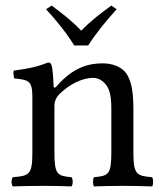

<svg xmlns="http://www.w3.org/2000/svg" viewBox="-20 -666 582 688"><path d="M246 -503H296C325 -549 363 -594 398 -633L379 -646C342 -619 308 -594 271 -556C237 -592 204 -617 165 -646L145 -633C180 -595 217 -550 246 -503ZM184 -358C177.9 -351 172.3 -348.6 172 -358C171 -385 168.7 -423.7 164 -434C161.9 -438.6 160 -442 152 -442C124 -431 98 -422 29 -413C27 -407 29 -391 31 -385C85 -380 96 -375 96 -317V-122C96 -40 86 -36 26 -31C20 -25 20 -4 26 2C56 1 96 0 136 0C176 0 206 1 236 2C242 -4 242 -25 236 -31C185 -36 175 -40 175 -122V-286C175 -307 184 -319 192 -328C230 -365 275 -387 314 -387C334 -387 355 -374 367 -351C377 -331 379 -304 379 -274V-122C379 -40 369 -36 317 -31C312 -25 312 -4 317 2C347 1 379 0 419 0C459 0 495 1 525 2C530 -4 530 -25 525 -31C469 -36 458 -40 458 -122V-271C458 -326 454 -374 431 -405C414 -427 383 -439 348 -439C299 -439 243.3 -426 184 -358Z"/></svg>

Font: Libertinus Serif
Style: Regular
Weight: 400
Designer: Philipp H. Poll
Foundry: Khaled Hosny
Version: Version 6.2